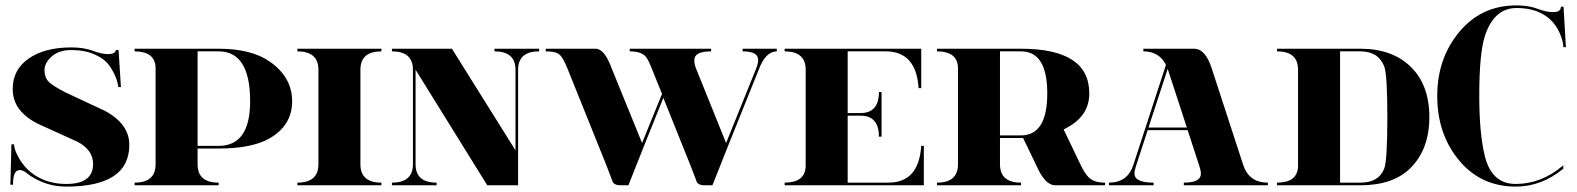

<svg xmlns="http://www.w3.org/2000/svg" viewBox="-20 -689 5863 714"><path d="M411.1 -502.9H420.9L429.7 -365.2H419.9Q416 -401.9 387.2 -444.3Q370.1 -469.2 333 -486.1Q295.9 -502.9 245.1 -502.9Q199.2 -502.9 172.4 -479Q145.5 -455.1 145.5 -428.7Q145.5 -395.5 168 -378.9Q188.5 -363.3 222.7 -345.7L369.1 -277.3Q460.9 -228.5 460.9 -150.4Q460.9 4.9 226.6 4.9Q189.9 4.9 157.2 -4.9Q112.3 -18.6 77.1 -46.9Q64.9 -56.6 52.7 -56.6Q28.3 -56.6 28.3 -2H18.6L22.5 -152.3H32.2Q32.2 -137.7 43 -115.2Q73.7 -51.3 135.3 -23.4Q176.3 -4.9 226.6 -4.9Q326.2 -4.9 326.2 -79.1Q326.2 -131.8 267.6 -162.1L129.9 -224.6Q79.1 -247.6 52.2 -282.2Q27.3 -314.9 27.3 -358.4Q27.3 -430.7 87.4 -471.7Q146.5 -512.7 245.1 -512.7Q292 -512.7 325.7 -500Q356.9 -487.8 382.6 -487.8Q408.2 -487.8 411.1 -502.9Z M480.5 -507.8H793Q915 -507.8 983.9 -459.5Q1066.4 -401.4 1066.4 -312.5Q1066.4 -223.6 983.9 -175.3Q918 -136.7 793 -136.7H714.8V-78.1Q714.8 -9.8 793 -9.8V0H480.5V-9.8Q558.6 -9.8 558.6 -78.1V-438.5Q555.7 -498 480.5 -498ZM714.8 -498V-146.5H793Q910.2 -146.5 910.2 -312.5Q910.2 -498 793 -498Z M1085.9 -507.8H1398.4V-498Q1320.3 -498 1320.3 -429.7V-78.1Q1320.3 -9.8 1398.4 -9.8V0H1085.9V-9.8Q1164.1 -9.8 1164.1 -78.1V-429.7Q1164.1 -498 1085.9 -498Z M1906.7 -113.3V0H1792L1525.4 -429.7V-78.1Q1525.4 -9.8 1603.5 -9.8V0H1437.5V-9.8Q1515.6 -9.8 1515.6 -78.1V-429.7Q1515.6 -498 1437.5 -498V-507.8H1660.6L1897 -129.9V-429.7Q1897 -498 1818.8 -498V-507.8H1984.9V-498Q1906.7 -498 1906.7 -429.7Z M2629.4 0H2598.1Q2580.6 0 2571.8 -10.7Q2570.8 -12.7 2548.3 -72.3L2446.8 -325.2L2373.5 -142.6L2316.9 0H2285.6Q2268.1 0 2259.3 -10.7Q2258.3 -12.7 2235.8 -72.3L2091.3 -431.6Q2071.8 -480.5 2056.2 -489.3Q2042.5 -498 2009.3 -498V-507.8H2194.8Q2228 -507.8 2254.4 -435.5L2367.7 -157.2L2441.9 -339.8L2404.8 -431.6Q2391.1 -466.8 2381.3 -478.5Q2364.7 -498 2321.8 -498V-507.8H2624.5V-498Q2562 -498 2562 -465.8Q2562 -450.2 2567.9 -435.5L2680.2 -157.2L2792.5 -435.5Q2799.3 -452.1 2799.3 -466.8Q2799.3 -498 2741.7 -498V-507.8H2868.7V-498Q2826.7 -497.1 2802.2 -431.6L2686 -142.6Z M2897.9 -507.8H3405.8V-361.3H3396Q3387.2 -498 3273.9 -498H3132.3V-268.6H3180.2Q3248.5 -268.6 3248.5 -346.7H3258.3V-180.7H3248.5Q3248.5 -258.8 3180.2 -258.8H3132.3V-9.8H3283.7Q3397 -9.8 3405.8 -146.5H3415.5V0H2897.9V-9.8Q2973.1 -9.8 2976.1 -69.3V-429.7Q2976.1 -498 2897.9 -498Z M3698.7 -498V-185.5H3776.9Q3874.5 -185.5 3874.5 -341.8Q3874.5 -498 3776.9 -498ZM3464.4 -507.8H3776.9Q4030.8 -507.8 4030.8 -341.8Q4030.8 -258.8 3948.2 -214.4Q3941.9 -210.9 3935.5 -207.5L3998.5 -76.2Q4013.7 -44.4 4028.8 -29.3Q4048.3 -9.8 4089.4 -9.8V0H3903.8Q3866.7 0 3834.5 -72.3L3784.7 -175.8Q3780.8 -175.8 3776.9 -175.8H3698.7V-78.1Q3698.7 -9.8 3776.9 -9.8V0H3464.4V-9.8Q3542.5 -9.8 3542.5 -78.1V-438.5Q3539.6 -498 3464.4 -498Z M4315.9 -447.8Q4290.5 -498 4231.9 -498V-507.8H4420.4Q4462.4 -507.8 4485.8 -435.5L4603 -76.2Q4624.5 -9.8 4694.8 -9.8V0H4382.3V-9.8Q4445.8 -9.8 4445.8 -43Q4445.8 -54.2 4439.9 -72.3L4396.5 -205.1H4248L4204.6 -72.3Q4198.7 -54.2 4198.7 -43.9Q4198.7 -9.8 4270 -9.8V0H4104V-9.8Q4173.3 -9.8 4194.8 -76.2ZM4393.6 -214.8 4322.8 -431.6 4322.3 -432.6 4251 -214.8Z M5039.1 -507.8Q5157.7 -507.8 5226.6 -440.2Q5295.4 -372.6 5295.4 -253.9Q5295.4 -134.8 5226.1 -64.9Q5161.6 0 5039.1 0H4729V-9.8Q4804.2 -9.8 4807.1 -69.3V-429.7Q4807.1 -498 4729 -498V-507.8ZM5039.1 -9.8Q5106.9 -9.8 5127.4 -61.5Q5139.2 -90.8 5139.2 -253.9Q5139.2 -412.6 5127.4 -442.4Q5105.5 -498 5039.1 -498H4963.4V-9.8Z M5619.6 -659.2Q5536.6 -659.2 5502.4 -556.6Q5481 -491.7 5481 -332Q5481 -193.4 5501.5 -109.4Q5526.9 -4.9 5616.7 -4.9Q5712.4 -4.9 5793.5 -74.2V-61.5Q5712.4 4.9 5616.7 4.9Q5486.8 4.9 5405.8 -92.8Q5324.7 -190.4 5324.7 -332Q5324.7 -471.7 5406.7 -570.3Q5488.8 -668.9 5618.7 -668.9Q5664.6 -668.9 5698.2 -656.2Q5729.5 -644 5756.8 -644Q5784.7 -644 5784.7 -664.1H5794.4L5803.2 -513.7H5793.5Q5793.5 -529.3 5786.1 -550.8Q5764.2 -614.7 5707.5 -641.6Q5670.4 -659.2 5619.6 -659.2Z"/></svg>

Font: spinweradC
Style: Bold
Weight: 700
Width: 7
Version: Version 0.3